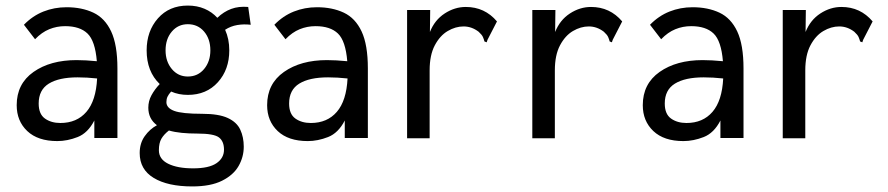

<svg xmlns="http://www.w3.org/2000/svg" viewBox="-20 -496 3190 690"><path d="M186 11Q116 11 78 -25Q40 -61 40 -118Q40 -195 100.5 -237.5Q161 -280 255 -280Q271 -280 289.5 -279Q308 -278 328 -276Q322 -349 294.5 -375.5Q267 -402 214 -402Q184 -402 157 -391Q130 -380 106 -355L66 -407Q97 -439 136 -454.5Q175 -470 219 -470Q274 -470 315.5 -450.5Q357 -431 379.5 -383Q402 -335 402 -250V0H319V-63Q296 -18 259 -3.5Q222 11 186 11ZM119 -124Q119 -86 141.5 -70Q164 -54 197 -54Q256 -54 290.5 -94Q325 -134 329 -214Q292 -218 259 -218Q192 -218 155.5 -195.5Q119 -173 119 -124Z M655 -155Q622 -155 595 -167Q586 -157 582 -148.5Q578 -140 578 -129Q578 -108 606 -97.5Q634 -87 707 -87Q766 -87 798.5 -72Q831 -57 843.5 -30Q856 -3 856 31Q856 68 837.5 100.5Q819 133 778 153.5Q737 174 671 174Q583 174 532.5 143.5Q482 113 482 54Q482 19 500 -6.5Q518 -32 544 -46Q513 -69 513 -109Q513 -133 524.5 -154Q536 -175 554 -194Q507 -239 507 -315Q507 -384 547.5 -430Q588 -476 655 -476Q688 -476 715 -464.5Q742 -453 761 -432Q784 -454 811 -464Q838 -474 872 -471L881 -407Q856 -410 832.5 -406Q809 -402 789 -389Q804 -356 804 -315Q804 -246 763 -200.5Q722 -155 655 -155ZM655 -221Q691 -221 713.5 -248Q736 -275 736 -315Q736 -356 713.5 -382.5Q691 -409 655 -409Q620 -409 597.5 -382.5Q575 -356 575 -315Q575 -275 597.5 -248Q620 -221 655 -221ZM551 44Q551 76 584.5 92.5Q618 109 674 109Q731 109 758 90.5Q785 72 785 42Q785 12 767 -2Q749 -16 689 -16Q659 -16 633.5 -18.5Q608 -21 587 -27Q569 -13 560 2.5Q551 18 551 44Z M1086 11Q1016 11 978 -25Q940 -61 940 -118Q940 -195 1000.5 -237.5Q1061 -280 1155 -280Q1171 -280 1189.5 -279Q1208 -278 1228 -276Q1222 -349 1194.5 -375.5Q1167 -402 1114 -402Q1084 -402 1057 -391Q1030 -380 1006 -355L966 -407Q997 -439 1036 -454.5Q1075 -470 1119 -470Q1174 -470 1215.5 -450.5Q1257 -431 1279.5 -383Q1302 -335 1302 -250V0H1219V-63Q1196 -18 1159 -3.5Q1122 11 1086 11ZM1019 -124Q1019 -86 1041.5 -70Q1064 -54 1097 -54Q1156 -54 1190.5 -94Q1225 -134 1229 -214Q1192 -218 1159 -218Q1092 -218 1055.5 -195.5Q1019 -173 1019 -124Z M1443 -460H1526L1525 -381Q1542 -424 1578 -447.5Q1614 -471 1654 -471Q1722 -471 1766 -419L1732 -353L1729 -344L1721 -347Q1719 -355 1715.5 -363Q1712 -371 1700 -382Q1675 -401 1646 -401Q1617 -401 1589 -384.5Q1561 -368 1542.5 -333Q1524 -298 1524 -243V1H1443Z M1893 -460H1976L1975 -381Q1992 -424 2028 -447.5Q2064 -471 2104 -471Q2172 -471 2216 -419L2182 -353L2179 -344L2171 -347Q2169 -355 2165.5 -363Q2162 -371 2150 -382Q2125 -401 2096 -401Q2067 -401 2039 -384.5Q2011 -368 1992.5 -333Q1974 -298 1974 -243V1H1893Z M2436 11Q2366 11 2328 -25Q2290 -61 2290 -118Q2290 -195 2350.5 -237.5Q2411 -280 2505 -280Q2521 -280 2539.5 -279Q2558 -278 2578 -276Q2572 -349 2544.5 -375.5Q2517 -402 2464 -402Q2434 -402 2407 -391Q2380 -380 2356 -355L2316 -407Q2347 -439 2386 -454.5Q2425 -470 2469 -470Q2524 -470 2565.5 -450.5Q2607 -431 2629.5 -383Q2652 -335 2652 -250V0H2569V-63Q2546 -18 2509 -3.5Q2472 11 2436 11ZM2369 -124Q2369 -86 2391.5 -70Q2414 -54 2447 -54Q2506 -54 2540.5 -94Q2575 -134 2579 -214Q2542 -218 2509 -218Q2442 -218 2405.5 -195.5Q2369 -173 2369 -124Z M2793 -460H2876L2875 -381Q2892 -424 2928 -447.5Q2964 -471 3004 -471Q3072 -471 3116 -419L3082 -353L3079 -344L3071 -347Q3069 -355 3065.5 -363Q3062 -371 3050 -382Q3025 -401 2996 -401Q2967 -401 2939 -384.5Q2911 -368 2892.5 -333Q2874 -298 2874 -243V1H2793Z"/></svg>

Font: Inconsolata SemiCondensed Medium
Style: Regular
Weight: 500
Width: 4
Monospace: yes
Designer: Raph Levien, Cyreal, Brenton Simpson
Foundry: Raph Levien, Cyreal, Google
Version: Version 3.001; ttfautohint (v1.8.2.53-6de2)